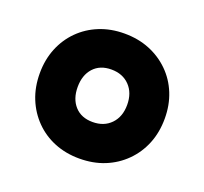

<svg xmlns="http://www.w3.org/2000/svg" viewBox="-89 -797 709 667"><g transform="rotate(20 266.0 -463.0)"><path d="M265 -232Q265 -232 265 -232Q265 -232 265 -232Q215 -232 173 -249Q131 -266 100 -297.5Q69 -329 52 -371Q35 -413 35 -464Q35 -514 52 -556Q69 -598 100 -629Q131 -660 173 -677Q215 -694 265 -694Q316 -694 358 -677Q400 -660 431.5 -629Q463 -598 480 -556Q497 -514 497 -464Q497 -413 480 -371Q463 -329 431.5 -297.5Q400 -266 358 -249Q316 -232 265 -232ZM265 -367Q265 -367 265 -367Q265 -367 265 -367Q307 -367 332.5 -393.5Q358 -420 358 -464Q358 -508 332.5 -534.5Q307 -561 265 -561Q223 -561 199 -534.5Q175 -508 175 -464Q175 -420 199 -393.5Q223 -367 265 -367Z"/></g></svg>

Font: Tilt Warp
Style: Regular
Weight: 400
Designer: Andy Clymer
Foundry: Andy Clymer
Version: Version 1.000